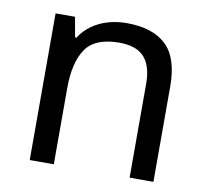

<svg xmlns="http://www.w3.org/2000/svg" viewBox="-66 -619 750 691"><g transform="rotate(10 309.0 -273.0)"><path d="M343 -546Q439 -546 488 -499.5Q537 -453 537 -349V0H450V-343Q450 -408 421 -440Q392 -472 330 -472Q241 -472 207 -422Q173 -372 173 -278V0H85V-536H156L169 -463H174Q192 -491 218.5 -509.5Q245 -528 277 -537Q309 -546 343 -546Z"/></g></svg>

Font: uoriya25
Style: Book
Weight: 400
Designer: Jelle Bosma - Monotype Design Team
Foundry: Monotype Imaging Inc.
Version: Version 2.003